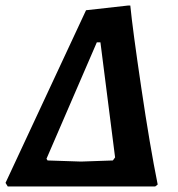

<svg xmlns="http://www.w3.org/2000/svg" viewBox="-35 -674 642 694"><path d="M276 -637 428 -654H436Q444 -571 475.5 -358Q507 -145 535 -7L526 0H-7L-15 -13ZM328 -521H315L133 -100L137 -94L258 -90L373 -94L381 -105Z"/></svg>

Font: Alegreya SC
Style: Bold Italic
Weight: 700
Italic angle: -7°
Designer: Juan Pablo del Peral
Foundry: Huerta Tipografica
Version: Version 2.007; ttfautohint (v1.6)